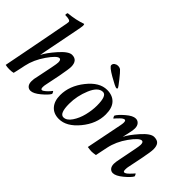

<svg xmlns="http://www.w3.org/2000/svg" viewBox="-63 -1100 1532 1532"><g transform="rotate(45 703.0 -333.5)"><path d="M220.7 -582Q168.9 -318.4 168 -314.5Q167 -311.5 164.6 -296.9Q162.1 -282.2 159.2 -266.6Q156.2 -251 156.2 -250Q177.7 -295.9 237.8 -363.8Q297.9 -431.6 335.9 -431.6Q398.4 -431.6 398.4 -357.4Q398.4 -334 380.9 -240.2L355.5 -116.2Q351.6 -100.6 351.6 -84Q351.6 -61.5 363.3 -61.5Q373 -61.5 390.1 -76.2Q407.2 -90.8 417 -102.5Q426.8 -114.3 431.6 -120.1Q434.6 -120.1 439 -111.3Q443.4 -102.5 443.4 -97.7Q429.7 -72.3 382.3 -32.7Q335 6.8 302.7 6.8Q281.2 6.8 268.1 -8.8Q254.9 -24.4 254.9 -52.7Q254.9 -81.1 262.7 -108.4L291 -247.1Q300.8 -295.9 300.8 -310.5Q300.8 -341.8 283.2 -341.8Q256.8 -341.8 202.1 -263.7Q147.5 -185.5 129.9 -102.5Q128.9 -95.7 124.5 -75.7Q120.1 -55.7 114.7 -31.2Q109.4 -6.8 107.4 0Q90.8 4.9 62.5 4.9Q37.1 4.9 17.6 0Q18.6 -3.9 45.4 -142.1Q72.3 -280.3 97.7 -413.1Q123 -545.9 123 -546.9Q130.9 -582 130.9 -597.7Q130.9 -617.2 72.3 -617.2Q70.3 -620.1 71.8 -629.4Q73.2 -638.7 76.2 -641.6Q161.1 -649.4 228.5 -673.8Q233.4 -670.9 233.4 -656.2Q233.4 -645.5 220.7 -582Z M773.4 -492.2Q756.8 -494.1 685.5 -535.2Q614.3 -576.2 614.3 -593.8Q614.3 -610.4 627.9 -619.6Q641.6 -628.9 655.3 -628.9Q676.8 -628.9 688.5 -619.1Q704.1 -605.5 742.2 -557.1Q780.3 -508.8 782.2 -502Q782.2 -495.1 773.4 -492.2ZM719.7 -396.5Q666 -396.5 630.4 -311.5Q594.7 -226.6 594.7 -138.7Q594.7 -29.3 638.7 -29.3Q674.8 -29.3 704.6 -73.2Q734.4 -117.2 748.5 -174.8Q762.7 -232.4 762.7 -285.2Q762.7 -396.5 719.7 -396.5ZM731.4 -431.6Q793 -431.6 827.6 -395Q862.3 -358.4 862.3 -285.2Q862.3 -180.7 785.2 -87.4Q708 5.9 622.1 5.9Q562.5 5.9 528.8 -32.2Q495.1 -70.3 495.1 -136.7Q495.1 -241.2 570.3 -336.4Q645.5 -431.6 731.4 -431.6Z M1097.7 -316.4Q1097.7 -316.4 1084 -253.9Q1105.5 -298.8 1164.6 -365.2Q1223.6 -431.6 1261.7 -431.6Q1297.9 -431.6 1313 -413.1Q1328.1 -394.5 1328.1 -357.4Q1328.1 -328.1 1310.5 -240.2L1285.2 -116.2Q1282.2 -105.5 1282.2 -84Q1282.2 -61.5 1293 -61.5Q1306.6 -61.5 1329.6 -84.5Q1352.5 -107.4 1362.3 -120.1Q1365.2 -120.1 1369.6 -111.3Q1374 -102.5 1374 -97.7Q1360.4 -72.3 1312.5 -32.7Q1264.6 6.8 1232.4 6.8Q1211.9 6.8 1198.7 -8.8Q1185.5 -24.4 1185.5 -52.7Q1185.5 -72.3 1193.4 -108.4L1220.7 -247.1Q1230.5 -295.9 1230.5 -310.5Q1230.5 -341.8 1212.9 -341.8Q1184.6 -341.8 1129.4 -265.1Q1074.2 -188.5 1056.6 -103.5Q1056.6 -101.6 1035.2 0Q1005.9 4.9 990.2 4.9Q976.6 4.9 944.3 0L1005.9 -308.6Q1009.8 -328.1 1009.8 -339.8Q1009.8 -363.3 998 -363.3Q984.4 -363.3 961.4 -340.3Q938.5 -317.4 928.7 -304.7Q925.8 -304.7 921.4 -313.5Q917 -322.3 917 -327.1Q930.7 -352.5 976.6 -392.1Q1022.5 -431.6 1054.7 -431.6Q1077.1 -431.6 1091.3 -415Q1105.5 -398.4 1105.5 -371.1Q1105.5 -347.7 1097.7 -316.4Z"/></g></svg>

Font: Crimson
Style: SemiboldItalic
Weight: 600
Italic angle: -11°
Version: Version 0.8 ; ttfautohint (v1.00) -l 8 -r 50 -G 200 -x 14 -D